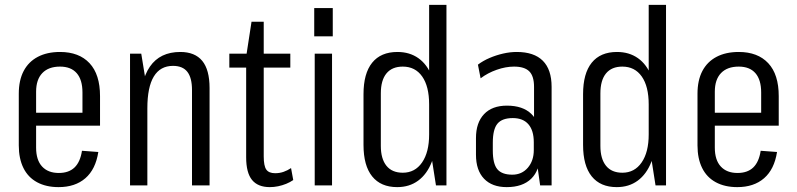

<svg xmlns="http://www.w3.org/2000/svg" viewBox="-20 -760 3268 787"><path d="M220 7Q169 7 132 -13Q95 -33 76 -71.5Q57 -110 57 -164V-376Q57 -431 77 -469Q97 -507 135 -527Q173 -547 226 -547Q304 -547 347 -501Q390 -455 390 -366V-245H115V-298H331L318 -264V-381Q318 -433 294.5 -460Q271 -487 226 -487Q179 -487 153.5 -460.5Q128 -434 128 -384V-155Q128 -104 152.5 -77.5Q177 -51 221 -51Q262 -51 285.5 -73.5Q309 -96 316 -142L383 -137Q372 -66 330 -29.5Q288 7 220 7Z M767 -391Q767 -441 748 -465.5Q729 -490 689 -490Q637 -490 610.5 -446.5Q584 -403 584 -316L553 -248V-306Q553 -427 594.5 -487Q636 -547 719 -547Q779 -547 809 -510.5Q839 -474 839 -399V0H767ZM513 -540H559L584 -387V0H513Z M1086 7Q1037 7 1013 -22.5Q989 -52 989 -115V-528L1011 -671H1061V-119Q1061 -80 1071.5 -65Q1082 -50 1108 -50Q1126 -50 1142 -55.5Q1158 -61 1173 -71L1182 -22Q1169 -13 1153 -6.5Q1137 0 1120 3.5Q1103 7 1086 7ZM920 -540H1170V-483H920Z M1341 -540V0H1270V-540ZM1344 -727V-611H1268V-727Z M1608 7Q1541 7 1505.5 -37Q1470 -81 1470 -166V-374Q1470 -459 1505.5 -503Q1541 -547 1609 -547Q1659 -547 1695 -521.5Q1731 -496 1750 -447.5Q1769 -399 1769 -331V-212Q1769 -145 1749.5 -95.5Q1730 -46 1694 -19.5Q1658 7 1608 7ZM1631 -52Q1681 -52 1710 -94Q1739 -136 1739 -209V-332Q1739 -406 1710.5 -446.5Q1682 -487 1631 -487Q1587 -487 1564 -459Q1541 -431 1541 -377V-162Q1541 -109 1564 -80.5Q1587 -52 1631 -52ZM1739 -179V-740H1810V0H1767Z M2169 -178V-404Q2169 -448 2149.5 -467.5Q2130 -487 2087 -487Q2053 -487 2016 -474Q1979 -461 1950 -439L1939 -495Q1960 -511 1987 -522.5Q2014 -534 2042.5 -540.5Q2071 -547 2098 -547Q2169 -547 2205 -511Q2241 -475 2241 -404V0H2194ZM2057 7Q1997 7 1964 -27.5Q1931 -62 1931 -126V-194Q1931 -257 1964 -292Q1997 -327 2058 -327Q2123 -327 2158 -293Q2193 -259 2193 -195V-127Q2193 -62 2157.5 -27.5Q2122 7 2057 7ZM2080 -44Q2119 -44 2143.5 -72.5Q2168 -101 2168 -145V-177Q2168 -225 2146 -250.5Q2124 -276 2082 -276Q2038 -276 2019 -253Q2000 -230 2000 -175V-143Q2000 -89 2018.5 -66.5Q2037 -44 2080 -44Z M2508 7Q2441 7 2405.5 -37Q2370 -81 2370 -166V-374Q2370 -459 2405.5 -503Q2441 -547 2509 -547Q2559 -547 2595 -521.5Q2631 -496 2650 -447.5Q2669 -399 2669 -331V-212Q2669 -145 2649.5 -95.5Q2630 -46 2594 -19.5Q2558 7 2508 7ZM2531 -52Q2581 -52 2610 -94Q2639 -136 2639 -209V-332Q2639 -406 2610.5 -446.5Q2582 -487 2531 -487Q2487 -487 2464 -459Q2441 -431 2441 -377V-162Q2441 -109 2464 -80.5Q2487 -52 2531 -52ZM2639 -179V-740H2710V0H2667Z M3002 7Q2951 7 2914 -13Q2877 -33 2858 -71.5Q2839 -110 2839 -164V-376Q2839 -431 2859 -469Q2879 -507 2917 -527Q2955 -547 3008 -547Q3086 -547 3129 -501Q3172 -455 3172 -366V-245H2897V-298H3113L3100 -264V-381Q3100 -433 3076.5 -460Q3053 -487 3008 -487Q2961 -487 2935.5 -460.5Q2910 -434 2910 -384V-155Q2910 -104 2934.5 -77.5Q2959 -51 3003 -51Q3044 -51 3067.5 -73.5Q3091 -96 3098 -142L3165 -137Q3154 -66 3112 -29.5Q3070 7 3002 7Z"/></svg>

Font: Pathway Extreme Condensed Light
Style: Regular
Weight: 300
Width: 3
Version: Version 1.001;gftools[0.9.26]